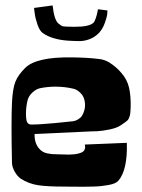

<svg xmlns="http://www.w3.org/2000/svg" viewBox="-20 -693 526 711"><path d="M106 -663.6 174.8 -672.9Q180.7 -619.6 195.8 -606.4Q207 -596.7 213.1 -595.5Q219.2 -594.2 253.9 -593.8Q310.5 -593.3 326.2 -608.9Q330.6 -613.3 334.7 -625.7Q338.9 -638.2 340.8 -648.4L342.8 -658.7L377.9 -654.3Q377.9 -648.9 377 -639.6Q376 -630.4 368.2 -608.2Q360.4 -585.9 346.2 -570.8Q331.1 -555.2 311.5 -547.9Q292 -540.5 272.7 -540.8Q253.4 -541 230.5 -542.5Q171.9 -546.9 138.2 -570.8Q127 -578.6 118.9 -601.8Q110.8 -625 108.4 -644.5ZM283.2 -263.7Q294.9 -282.7 294.9 -303.7Q294.9 -319.8 289.1 -333Q284.7 -343.3 273.9 -352.5Q263.2 -361.8 252.4 -364.3Q220.2 -372.1 185.1 -372.1Q157.7 -372.1 129.9 -366.7Q114.7 -363.8 100.8 -351.1Q86.9 -338.4 82.5 -323.2Q76.2 -297.9 76.2 -273.4V-268.1Q76.7 -247.1 80.8 -240Q85 -232.9 93.3 -231.9Q106.9 -231.4 133.3 -233.2Q159.7 -234.9 182.4 -237.1Q205.1 -239.3 227.5 -241.7Q250 -244.1 251 -244.1Q259.3 -245.1 268.8 -250.7Q278.3 -256.3 283.2 -263.7ZM429.2 -423.3Q451.2 -398.4 458 -367.9Q464.8 -337.4 463.9 -296.9Q463.4 -273.4 460.2 -262.7Q457 -252 451.7 -246.8Q446.3 -241.7 427.2 -229Q413.1 -219.2 386 -213.6Q358.9 -208 338.9 -207L318.8 -206.5L107.9 -196.8Q107.4 -165 122.6 -145.5Q128.9 -137.2 137 -132.1Q145 -127 155.3 -125Q165.5 -123 172.9 -122.3Q180.2 -121.6 193.1 -121.6Q206.1 -121.6 212.4 -121.1Q260.7 -118.2 283.2 -128.9Q291 -132.8 293.7 -139.9Q296.4 -147 294.9 -152.3L293.9 -157.7L449.7 -164.1Q452.6 -64.5 418.9 -24.4Q414.1 -18.6 404.8 -14.4Q395.5 -10.3 381.3 -7.8Q367.2 -5.4 354.2 -3.9Q341.3 -2.4 321 -2Q300.8 -1.5 287.6 -1.5Q274.4 -1.5 251.5 -1.7Q228.5 -2 218.3 -2Q154.3 -2 120.1 -7.3Q85.9 -12.7 57.1 -31.2Q44.4 -40 34.9 -56.6Q25.4 -73.2 24.4 -88.4Q21 -242.2 24.4 -313.5Q26.9 -365.2 37.1 -390.6Q47.4 -416 73.7 -441.9Q115.2 -482.4 245.1 -480.5Q303.2 -480 346.2 -474.6Q366.2 -472.7 384.3 -461.9Q410.2 -445.8 429.2 -423.3Z"/></svg>

Font: Some Time Later
Style: Regular
Weight: 400
Version: Version 003.300